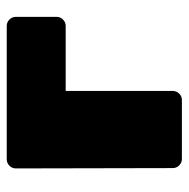

<svg xmlns="http://www.w3.org/2000/svg" viewBox="-15 -545 560 570"><g transform="rotate(-90 265.0 -260.0)"><path d="M77 -520H473Q484 -520 492 -512Q500 -504 500 -493V-372Q500 -361 492 -353Q484 -345 473 -345H280V-27Q280 -16 272 -8Q264 0 253 0H78Q67 0 59 -8Q51 -16 51 -27L50 -493Q50 -504 58 -512Q66 -520 77 -520Z"/></g></svg>

Font: Rubik One
Style: Regular
Weight: 400
Designer: Hubert and Fischer with Elvire Volk Leonovitch
Foundry: Hubert and Fischer with Elvire Volk Leonovitch
Version: Version 1.001